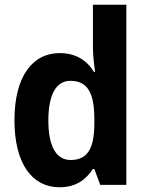

<svg xmlns="http://www.w3.org/2000/svg" viewBox="-20 -873 625 810"><path d="M231 -83C300 -83 341 -114 372 -160H378L403 -93H513V-853H372V-672C372 -635 378 -597 381 -569H377C347 -618 300 -649 232 -649C116 -649 41 -549 41 -366C41 -183 115 -83 231 -83ZM278 -198C218 -198 184 -254 184 -365C184 -474 217 -532 277 -532C352 -532 378 -477 378 -370V-348C377 -246 349 -198 278 -198Z"/></svg>

Font: Noto Sans Kannada UI SemiCondensed
Style: Bold
Weight: 700
Width: 4
Designer: Jelle Bosma - Monotype Design Team
Foundry: Monotype Imaging Inc.
Version: Version 2.005